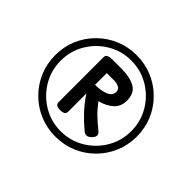

<svg xmlns="http://www.w3.org/2000/svg" viewBox="-127 -1177 937 937"><g transform="rotate(45 341.5 -709.0)"><path d="M341 -428Q283 -428 232 -449.5Q181 -471 142 -510Q103 -549 81.5 -600Q60 -651 60 -709Q60 -768 81.5 -818.5Q103 -869 142 -908Q181 -947 232 -968.5Q283 -990 341 -990Q400 -990 451 -968.5Q502 -947 541 -908Q580 -869 601.5 -818.5Q623 -768 623 -709Q623 -651 601.5 -600Q580 -549 541 -510Q502 -471 451 -449.5Q400 -428 341 -428ZM341 -465Q408 -465 463.5 -498Q519 -531 552 -586.5Q585 -642 585 -709Q585 -776 552 -831.5Q519 -887 463.5 -920Q408 -953 341 -953Q275 -953 219.5 -920Q164 -887 131 -831.5Q98 -776 98 -709Q98 -642 131 -586.5Q164 -531 219.5 -498Q275 -465 341 -465ZM266 -536Q249 -536 241.5 -542Q234 -548 234 -558V-870Q234 -891 273 -891H333Q395 -891 430 -871Q465 -851 465 -799Q465 -759 438 -734.5Q411 -710 368 -699Q391 -668 415.5 -644.5Q440 -621 468 -599Q481 -589 482.5 -578.5Q484 -568 471 -554Q448 -528 424 -548Q390 -576 358.5 -609.5Q327 -643 300 -684V-558Q300 -548 292.5 -542Q285 -536 266 -536ZM300 -744Q344 -744 371 -756Q398 -768 398 -793Q398 -810 383.5 -817.5Q369 -825 350 -825H300Z"/></g></svg>

Font: Playwrite GB J
Style: Regular
Weight: 400
Designer: Veronika Burian, José Scaglione
Foundry: TypeTogether
Version: Version 1.002